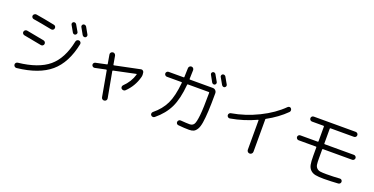

<svg xmlns="http://www.w3.org/2000/svg" viewBox="-26 -1692 5051 2590"><g transform="rotate(20 2500.0 -397.0)"><path d="M165 2.9Q163.1 -11.7 172.4 -23.4Q181.6 -35.2 197.3 -37.1Q485.4 -68.4 631.3 -190.9Q777.3 -313.5 830.1 -571.3Q833 -585.9 845.2 -594.7Q857.4 -603.5 873 -601.6Q887.7 -599.6 897 -587.4Q906.2 -575.2 903.3 -559.6Q845.7 -276.4 681.6 -137.2Q517.6 2 207 36.1Q191.4 38.1 179.2 28.3Q167 18.6 165 2.9ZM759.8 -794.9Q801.8 -723.6 814.5 -700.2Q820.3 -689.5 815.4 -677.2Q810.5 -665 799.8 -659.2Q789.1 -653.3 776.4 -657.7Q763.7 -662.1 757.8 -672.9Q727.5 -726.6 705.1 -765.6Q698.2 -776.4 701.7 -788.6Q705.1 -800.8 715.8 -807.1Q726.6 -813.5 739.7 -809.6Q752.9 -805.7 759.8 -794.9ZM851.6 -824.2Q863.3 -830.1 876.5 -826.2Q889.6 -822.3 897.5 -810.5Q923.8 -767.6 952.1 -713.9Q958 -703.1 953.6 -690.4Q949.2 -677.7 938.5 -671.9Q926.8 -666 914.1 -670.4Q901.4 -674.8 893.6 -686.5Q874 -722.7 839.8 -782.2Q833 -793 836.9 -805.7Q840.8 -818.4 851.6 -824.2ZM155.3 -415Q140.6 -418 131.8 -430.2Q123 -442.4 126 -457Q128.9 -471.7 141.1 -480.5Q153.3 -489.3 168 -487.3Q320.3 -459 421.9 -439.5Q436.5 -436.5 445.3 -423.8Q454.1 -411.1 451.2 -396Q448.2 -380.9 436 -372.6Q423.8 -364.3 409.2 -367.2Q240.2 -400.4 155.3 -415ZM198.2 -663.1Q184.6 -665 175.3 -677.7Q166 -690.4 168.9 -704.1Q171.9 -718.8 185.1 -727.5Q198.2 -736.3 212.9 -734.4Q324.2 -716.8 481.4 -684.6Q496.1 -681.6 503.9 -669.4Q511.7 -657.2 508.8 -642.1Q505.9 -627 493.7 -619.1Q481.4 -611.3 465.8 -614.3Q309.6 -645.5 198.2 -663.1Z M1196.3 -326.2Q1182.6 -323.2 1169.9 -331.5Q1157.2 -339.8 1154.3 -354Q1151.4 -368.2 1159.7 -379.9Q1168 -391.6 1181.6 -394.5L1337.9 -427.7Q1345.7 -429.7 1343.8 -438.5L1322.3 -563.5Q1319.3 -579.1 1328.1 -591.3Q1336.9 -603.5 1353 -606.9Q1369.1 -610.4 1381.8 -601.1Q1394.5 -591.8 1398.4 -576.2L1419.9 -453.1Q1421.9 -445.3 1429.7 -447.3L1792 -522.5Q1805.7 -525.4 1817.9 -516.6Q1830.1 -507.8 1833 -494.1Q1840.8 -458 1832 -424.8Q1794.9 -285.2 1691.4 -185.5Q1680.7 -174.8 1664.6 -174.8Q1648.4 -174.8 1635.7 -185.5Q1626 -195.3 1626 -210Q1626 -224.6 1635.7 -235.4Q1726.6 -322.3 1758.8 -434.6Q1759.8 -437.5 1757.8 -440.4Q1755.9 -443.4 1752.9 -442.4L1442.4 -377Q1433.6 -375 1434.6 -367.2L1502 0Q1504.9 15.6 1496.1 28.3Q1487.3 41 1471.2 43.9Q1455.1 46.9 1441.9 38.1Q1428.7 29.3 1425.8 12.7L1360.4 -351.6Q1358.4 -359.4 1349.6 -358.4Z M2755.9 -804.7Q2797.9 -733.4 2809.6 -710Q2815.4 -699.2 2811.5 -687Q2807.6 -674.8 2796.9 -668.9Q2786.1 -663.1 2772.9 -667.5Q2759.8 -671.9 2753.9 -682.6Q2713.9 -756.8 2702.1 -776.4Q2695.3 -787.1 2698.7 -798.8Q2702.1 -810.5 2712.9 -816.9Q2723.6 -823.2 2736.3 -819.8Q2749 -816.4 2755.9 -804.7ZM2848.6 -834Q2860.4 -839.8 2873 -835.9Q2885.7 -832 2892.6 -821.3Q2918.9 -778.3 2948.2 -723.6Q2954.1 -712.9 2950.2 -700.7Q2946.3 -688.5 2934.6 -681.6Q2922.9 -675.8 2910.6 -680.2Q2898.4 -684.6 2890.6 -697.3Q2871.1 -733.4 2836.9 -792Q2830.1 -802.7 2834 -815.4Q2837.9 -828.1 2848.6 -834ZM2152.3 -546.9Q2138.7 -546.9 2127.9 -557.6Q2117.2 -568.4 2117.2 -582Q2117.2 -595.7 2127.4 -606.4Q2137.7 -617.2 2152.3 -617.2H2367.2Q2376 -617.2 2376 -625Q2379.9 -705.1 2379.9 -752Q2379.9 -767.6 2391.1 -778.8Q2402.3 -790 2418 -790Q2433.6 -790 2444.3 -778.8Q2455.1 -767.6 2455.1 -752Q2455.1 -705.1 2451.2 -625Q2451.2 -617.2 2459 -617.2H2787.1Q2810.5 -617.2 2826.7 -600.6Q2842.8 -584 2842.8 -560.5Q2842.8 -405.3 2837.4 -303.7Q2832 -202.1 2821.3 -135.7Q2810.5 -69.3 2789.6 -35.2Q2768.6 -1 2743.2 11.2Q2717.8 23.4 2677.7 23.4Q2611.3 23.4 2522.5 14.6Q2507.8 13.7 2498.5 2.4Q2489.3 -8.8 2491.2 -24.4Q2493.2 -38.1 2503.9 -47.9Q2514.6 -57.6 2529.3 -56.6Q2615.2 -49.8 2658.2 -49.8Q2700.2 -49.8 2720.2 -79.1Q2740.2 -108.4 2751.5 -213.4Q2762.7 -318.4 2762.7 -533.2V-538.1Q2762.7 -546.9 2754.9 -546.9H2455.1Q2446.3 -546.9 2446.3 -538.1Q2428.7 -332 2368.7 -207Q2308.6 -82 2185.5 18.6Q2173.8 28.3 2158.7 27.3Q2143.6 26.4 2132.8 14.6Q2123 3.9 2125 -11.2Q2127 -26.4 2137.7 -35.2Q2245.1 -122.1 2298.3 -232.4Q2351.6 -342.8 2370.1 -539.1Q2370.1 -546.9 2362.3 -546.9Z M3142.6 -308.6Q3127.9 -306.6 3116.2 -315.4Q3104.5 -324.2 3102.1 -338.9Q3099.6 -353.5 3108.9 -365.7Q3118.2 -377.9 3131.8 -379.9Q3328.1 -413.1 3513.7 -504.4Q3699.2 -595.7 3823.2 -719.7Q3834 -729.5 3847.7 -730Q3861.3 -730.5 3871.1 -719.2Q3880.9 -708 3880.9 -692.9Q3880.9 -677.7 3871.1 -667Q3759.8 -555.7 3601.6 -469.7Q3594.7 -466.8 3596.7 -457V-451.2V3.9Q3596.7 20.5 3585 32.7Q3573.2 44.9 3556.2 44.9Q3539.1 44.9 3527.3 33.2Q3515.6 21.5 3515.6 3.9V-418Q3515.6 -425.8 3506.8 -421.9Q3331.1 -340.8 3142.6 -308.6Z M4115.2 -349.6Q4101.6 -349.6 4090.8 -360.4Q4080.1 -371.1 4080.1 -385.3Q4080.1 -399.4 4090.3 -409.7Q4100.6 -419.9 4115.2 -419.9H4365.2Q4373 -419.9 4373 -428.7V-639.6Q4373 -647.5 4365.2 -648.4H4199.2Q4184.6 -648.4 4173.8 -658.7Q4163.1 -668.9 4163.1 -684.1Q4163.1 -699.2 4173.3 -709.5Q4183.6 -719.7 4199.2 -719.7H4800.8Q4815.4 -719.7 4826.2 -709.5Q4836.9 -699.2 4836.9 -684.1Q4836.9 -668.9 4826.7 -658.7Q4816.4 -648.4 4800.8 -648.4H4464.8Q4457 -648.4 4457 -639.6V-428.7Q4457 -419.9 4464.8 -419.9H4884.8Q4898.4 -419.9 4909.2 -409.7Q4919.9 -399.4 4919.9 -385.3Q4919.9 -371.1 4909.7 -360.4Q4899.4 -349.6 4884.8 -349.6H4464.8Q4457 -349.6 4457 -340.8V-217.8Q4457 -157.2 4461.4 -126.5Q4465.8 -95.7 4485.8 -76.2Q4505.9 -56.6 4536.1 -52.2Q4566.4 -47.9 4627 -47.9Q4724.6 -47.9 4815.4 -54.7Q4830.1 -55.7 4840.3 -46.4Q4850.6 -37.1 4851.6 -22Q4852.5 -6.8 4842.3 3.9Q4832 14.6 4817.4 15.6Q4720.7 22.5 4613.3 23.4Q4535.2 23.4 4491.2 14.6Q4447.3 5.9 4418.9 -22Q4390.6 -49.8 4381.8 -93.8Q4373 -137.7 4373 -216.8V-340.8Q4373 -349.6 4365.2 -349.6Z"/></g></svg>

Font: Rounded Mgen+ 1mn regular
Style: Regular
Weight: 400
Designer: [Source Han Sans]
Ryoko NISHIZUKA  (kana & ideographs); Paul D. Hunt (Latin, Greek & Cyrillic); Wenlong ZHANG  (bopomofo
Version: Version 1.059.20150602